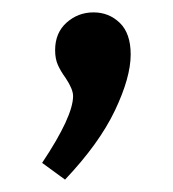

<svg xmlns="http://www.w3.org/2000/svg" viewBox="-20 -135 279 310"><path d="M48 128Q98 53 98 20Q98 9 86 -9Q78 -20 73.5 -30Q69 -40 69 -54Q69 -82 87.5 -98.5Q106 -115 131 -115Q156 -115 173.5 -98Q191 -81 191 -47Q191 -10 165.5 43.5Q140 97 85 155Z"/></svg>

Font: Bitter Pro Medium
Style: Regular
Weight: 500
Designer: Sol Matas, and Bitter project Authors
Foundry: Sol Matas
Version: Version 1.010